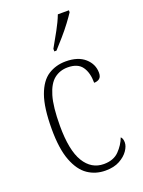

<svg xmlns="http://www.w3.org/2000/svg" viewBox="-147 -835 681 913"><g transform="rotate(-20 194.0 -378.0)"><path d="M225 10Q175 10 136 -16.5Q97 -43 74 -103Q51 -163 51 -263Q51 -371 73 -432Q95 -493 134 -518Q173 -543 223 -543Q285 -543 319.5 -512.5Q354 -482 354 -438Q354 -418 343.5 -409.5Q333 -401 316 -401Q316 -452 294.5 -482.5Q273 -513 222 -513Q183 -513 154 -490.5Q125 -468 109 -414Q93 -360 93 -264Q93 -140 129 -81Q165 -22 228 -22Q277 -22 305 -50.5Q333 -79 346 -114Q356 -105 356 -85Q356 -66 341 -44Q326 -22 297 -6Q268 10 225 10ZM189 -619Q211 -658 231.5 -695Q252 -732 265 -766H321V-756Q310 -739 289.5 -711.5Q269 -684 244.5 -656Q220 -628 200 -606H189Z"/></g></svg>

Font: Noto Serif Sinhala Condensed ExtraLight
Style: Regular
Weight: 200
Width: 3
Designer: Jelle Bosma - Monotype Design Team
Foundry: Monotype Imaging Inc.
Version: Version 2.007; ttfautohint (v1.8.4.7-5d5b)